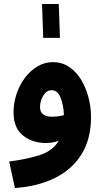

<svg xmlns="http://www.w3.org/2000/svg" viewBox="-20 -714 520 964"><path d="M55 230 26 97Q118 85 181.5 64Q245 43 275 -7Q261 -2 245 1Q229 4 211 4Q142 4 95 -34Q48 -72 48 -150Q48 -197 63 -242Q78 -287 105 -323Q132 -359 168 -380.5Q204 -402 245 -402Q291 -402 326.5 -378.5Q362 -355 386.5 -315Q411 -275 424 -226Q437 -177 437 -126Q437 -17 390 59.5Q343 136 257 179Q171 222 55 230ZM181 -176Q181 -151 197 -139.5Q213 -128 242 -128Q272 -128 301 -136Q299 -187 284 -224Q269 -261 239 -261Q214 -261 197.5 -234.5Q181 -208 181 -176ZM197 -524 191 -694H275L281 -524Z"/></svg>

Font: Noto Sans Arabic SemCond
Style: Bold
Weight: 700
Width: 4
Designer: Monotype Design Team, Nadine Chahine, Nizar Qandah and Khaled Hosny
Foundry: Monotype Imaging Inc.
Version: Version 2.012; ttfautohint (v1.8.4.7-5d5b)